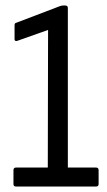

<svg xmlns="http://www.w3.org/2000/svg" viewBox="-20 -679 390 699"><path d="M38 0Q29 0 29 -9V-59Q29 -69 38 -69H154L155 -570L42 -530Q38 -529 35.5 -530.5Q33 -532 33 -536V-587Q33 -595 39 -596L199 -657Q202 -658 205 -658.5Q208 -659 211 -659H217Q227 -659 227 -650V-69H330Q339 -69 339 -59V-9Q339 0 330 0Z"/></svg>

Font: Sofia Sans Condensed
Style: Regular
Weight: 400
Designer: Botio Nikoltchev, Ani Petrova
Foundry: lettersoup
Version: Version 4.100